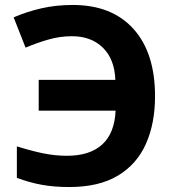

<svg xmlns="http://www.w3.org/2000/svg" viewBox="-20 -744 703 774"><path d="M270 -598Q222 -598 175 -584.5Q128 -571 83 -552L35 -674Q88 -697 147 -710.5Q206 -724 273 -724Q431 -724 518 -627.5Q605 -531 605 -356Q605 -246 568 -163.5Q531 -81 454.5 -35.5Q378 10 259 10Q198 10 148.5 1Q99 -8 48 -27V-154Q105 -136 153.5 -126Q202 -116 250 -116Q342 -116 392 -161.5Q442 -207 446 -298H136V-422H445Q442 -505 395 -551.5Q348 -598 270 -598Z"/></svg>

Font: RS Noto Sans
Style: Bold
Weight: 700
Designer: Monotype Design Team
Foundry: Monotype Imaging Inc.
Version: Version 3.10